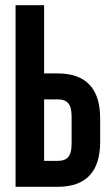

<svg xmlns="http://www.w3.org/2000/svg" viewBox="-20 -720 432 740"><path d="M202 0C313 0 366 -60 366 -173V-264C366 -377 313 -437 202 -437H150V-700H40V0ZM150 -100V-337H202C237 -337 256 -322 256 -271V-166C256 -115 237 -100 202 -100Z"/></svg>

Font: Bebas Neue
Style: Bold
Weight: 700
Designer: Ryoichi Tsunekawa
Foundry: Ryoichi Tsunekawa
Version: Version 1.300